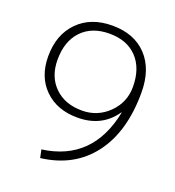

<svg xmlns="http://www.w3.org/2000/svg" viewBox="-135 -847 881 965"><g transform="rotate(20 305.0 -365.0)"><path d="M179 -33Q440 -68 495 -345H493Q424 -245 294 -245Q184 -245 117.5 -310.5Q51 -376 51 -485Q51 -601 119.5 -670.5Q188 -740 303 -740Q420 -740 487 -669Q554 -598 554 -473Q554 -263 458 -137Q362 -11 188 10ZM101 -485Q101 -394 156.5 -340Q212 -286 303 -286Q386 -286 445 -344Q504 -402 504 -485Q504 -584 450.5 -640.5Q397 -697 303 -697Q209 -697 155 -640.5Q101 -584 101 -485Z"/></g></svg>

Font: M PLUS 1p Light
Style: Regular
Weight: 300
Version: Version 1.061